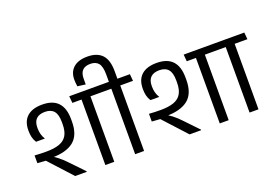

<svg xmlns="http://www.w3.org/2000/svg" viewBox="-117 -1232 2253 1577"><g transform="rotate(-20 1010.0 -444.0)"><path d="M648 -593.5H570V0H648ZM519 -572.5H759.5L754 -632.5H513.5ZM484.5 -632.5 490 -572.5H728.5L723 -632.5ZM407.5 0V-5L300 -117.5Q280 -139 262.8 -155Q245.5 -171 227 -185.2Q208.5 -199.5 184 -215V-240L50.5 -273V-205.5L123 -200.5L306.5 0ZM434.5 -450.5Q434.5 -547 388.8 -595.8Q343 -644.5 251 -644.5Q164.5 -644.5 118.8 -603.5Q73 -562.5 73 -483V-478.5Q73 -450 79 -424Q85 -398 100.5 -374.5H177.5Q163 -398 156.5 -422.5Q150 -447 150 -474.5V-478.5Q150 -530.5 176 -555.5Q202 -580.5 251.5 -580.5Q303.5 -580.5 329.2 -550.8Q355 -521 355 -454.5V-436Q355 -374.5 333.5 -338Q312 -301.5 267.2 -285.5Q222.5 -269.5 153 -269.5Q127.5 -269.5 103.8 -270.2Q80 -271 50.5 -273L97.5 -210Q119 -208.5 138 -207.8Q157 -207 177.5 -207Q304.5 -207 369.5 -259.5Q434.5 -312 434.5 -430.5Z M908.5 0V-593.5H830.5V0ZM1020 -572.5 1014.5 -632.5H718.5L725 -572.5ZM734.5 -888Q655 -888 612.5 -850.5Q570 -813 570 -747Q570 -733.5 571.2 -718.8Q572.5 -704 575 -686.5L645 -677.5V-726.5Q645 -776.5 668.5 -800Q692 -823.5 737 -823.5Q784 -823.5 807.5 -795.2Q831 -767 831 -697V-623.5H905.5V-698Q905.5 -797 862.2 -842.5Q819 -888 734.5 -888Z M1648 -593.5H1570V0H1648ZM1519 -572.5H1759.5L1754 -632.5H1513.5ZM1484.5 -632.5 1490 -572.5H1728.5L1723 -632.5ZM1407.5 0V-5L1300 -117.5Q1280 -139 1262.8 -155Q1245.5 -171 1227 -185.2Q1208.5 -199.5 1184 -215V-240L1050.5 -273V-205.5L1123 -200.5L1306.5 0ZM1434.5 -450.5Q1434.5 -547 1388.8 -595.8Q1343 -644.5 1251 -644.5Q1164.5 -644.5 1118.8 -603.5Q1073 -562.5 1073 -483V-478.5Q1073 -450 1079 -424Q1085 -398 1100.5 -374.5H1177.5Q1163 -398 1156.5 -422.5Q1150 -447 1150 -474.5V-478.5Q1150 -530.5 1176 -555.5Q1202 -580.5 1251.5 -580.5Q1303.5 -580.5 1329.2 -550.8Q1355 -521 1355 -454.5V-436Q1355 -374.5 1333.5 -338Q1312 -301.5 1267.2 -285.5Q1222.5 -269.5 1153 -269.5Q1127.5 -269.5 1103.8 -270.2Q1080 -271 1050.5 -273L1097.5 -210Q1119 -208.5 1138 -207.8Q1157 -207 1177.5 -207Q1304.5 -207 1369.5 -259.5Q1434.5 -312 1434.5 -430.5Z M1908.5 0V-593.5H1830.5V0ZM2020 -572.5 2014.5 -632.5H1718.5L1725 -572.5Z"/></g></svg>

Font: Anek Devanagari Medium
Style: Regular
Weight: 400
Version: Version 1.003